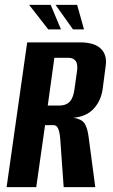

<svg xmlns="http://www.w3.org/2000/svg" viewBox="-20 -764 460 784"><path d="M7 0 91 -591H307Q366 -591 392.5 -564.5Q419 -538 411 -491L399 -399Q392 -352 362.5 -320Q333 -288 280 -283Q313 -278 325 -260.5Q337 -243 342 -204L369 0H240L226 -196Q225 -212 222 -225Q219 -238 213.5 -245.5Q208 -253 198 -253H164L128 0ZM175 -333H223Q249 -333 264 -348Q279 -363 284 -399L294 -470Q299 -502 289 -515Q279 -528 260 -528H202ZM323 -644H278L207 -744H295ZM229 -644H177L99 -744H187Z"/></svg>

Font: Alumni Sans
Style: Bold Italic
Weight: 700
Italic angle: -8°
Designer: Robert E. Leuschke
Foundry: Robert E. Leuschke
Version: Version 1.016